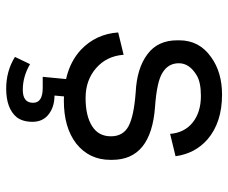

<svg xmlns="http://www.w3.org/2000/svg" viewBox="-80 -470 755 636"><g transform="rotate(90 298.0 -152.5)"><path d="M221 -313Q250 -294 335 -288Q510 -275 510 -146V-140Q510 -70 456 -27Q403 14 314 14Q207 14 146 -42Q93 -92 88 -166L162 -184Q166 -128 206 -93Q246 -58 305 -58Q365 -58 399 -80Q432 -101 432 -142Q432 -182 399 -200Q366 -218 286 -224Q206 -228 160 -263Q114 -297 114 -362V-368Q114 -435 170 -474Q220 -510 294 -510Q386 -510 442 -462Q489 -421 498 -356L424 -338Q420 -386 386 -413Q352 -440 298 -440Q253 -440 230 -426Q190 -402 190 -367Q190 -332 221 -313ZM321 116Q321 84 272 84H235L245 -21H303L297 45Q335 45 360 65Q384 84 384 118Q384 150 369 170Q340 205 274 205Q216 205 169 176L193 126Q234 150 278 150Q321 150 321 116Z"/></g></svg>

Font: Rilu
Style: Regular
Weight: 500
Designer: Alí Sinisterra
Foundry: Alí Sinisterra
Version: 0.1